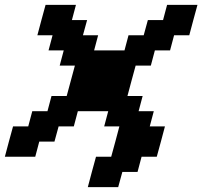

<svg xmlns="http://www.w3.org/2000/svg" viewBox="-20 -645 832 790"><path d="M341.3 125H466.3L483.4 62.5H545.9L562.5 0H625Q630.9 -21 642.1 -62.5Q653.3 -104 658.7 -125H596.2L612.8 -187.5H550.3L566.9 -250H504.4Q509.8 -270.5 521 -312.3Q532.2 -354 538.1 -375H600.6L617.2 -437.5H679.7L696.3 -500H758.8Q764.2 -520.5 775.4 -562.3Q786.6 -604 792.5 -625H667.5L650.9 -562.5H588.4L571.3 -500H508.8L492.2 -437.5H367.2L383.8 -500H321.3L338.4 -562.5H275.9L292.5 -625H167.5Q161.6 -604 150.4 -562.3Q139.2 -520.5 133.8 -500H196.3L179.7 -437.5H242.2L225.6 -375H288.1Q282.7 -354 271.2 -312.3Q259.8 -270.5 254.4 -250H191.9L175.3 -187.5H112.8L96.2 -125H33.7Q27.8 -104 16.6 -62.5Q5.4 -21 0 0H125L141.6 -62.5H204.1L221.2 -125H283.7L300.3 -187.5H425.3L408.7 -125H471.2Q465.8 -104 454.6 -62.5Q443.4 -21 437.5 0H375Q369.1 21 357.9 62.5Q346.7 104 341.3 125Z"/></svg>

Font: Faithful 32x
Style: Oblique
Weight: 400
Foundry: Faithful Resource Pack
Version: Version 1.0; January 27, 2023